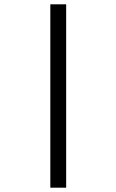

<svg xmlns="http://www.w3.org/2000/svg" viewBox="-20 -720 540 890"><path d="M213.3 150V-700H286.7V150Z"/></svg>

Font: Funnel Display Light
Style: Regular
Weight: 400
Version: Version 1.000